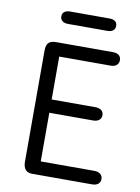

<svg xmlns="http://www.w3.org/2000/svg" viewBox="-84 -798 624 855"><g transform="rotate(10 228.0 -370.5)"><path d="M150 -535H382Q400 -535 409.5 -543.5Q419 -552 419 -566Q419 -580 409.5 -588Q400 -596 382 -596H127Q102 -596 91.5 -585.5Q81 -575 81 -550V-46Q81 -26 90.5 -13Q100 0 122 0H393Q410 0 420 -8Q430 -16 430 -30Q430 -44 420 -52.5Q410 -61 393 -61H150V-281H348Q365 -281 375 -289Q385 -297 385 -311Q385 -325 375 -333Q365 -341 348 -341H150ZM163 -741Q147 -741 137.5 -734Q128 -727 128 -713Q128 -700 137.5 -692.5Q147 -685 163 -685H341Q358 -685 367 -692.5Q376 -700 376 -713Q376 -727 367 -734Q358 -741 341 -741Z"/></g></svg>

Font: Beiruti
Style: Regular
Weight: 400
Designer: Arlette Boutros
Foundry: Boutros
Version: Version 1.41